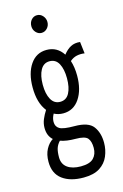

<svg xmlns="http://www.w3.org/2000/svg" viewBox="-125 -705 600 933"><g transform="rotate(-15 175.0 -238.5)"><path d="M161 -155Q136 -155 115 -166Q104 -146 104 -127Q104 -103 122.5 -92Q141 -81 197 -81Q267 -81 291 -48.5Q315 -16 315 34Q315 69 301.5 101Q288 133 257.5 152.5Q227 172 176 172Q109 172 69.5 142.5Q30 113 30 54Q30 17 44 -9Q58 -35 79 -48Q54 -70 54 -110Q54 -132 62.5 -152.5Q71 -173 84 -193Q49 -237 49 -315Q49 -386 79 -430Q109 -474 161 -474Q214 -474 244 -428Q262 -451 282 -461.5Q302 -472 329 -469L336 -410Q315 -413 296.5 -409Q278 -405 262 -391Q273 -357 273 -315Q273 -244 243 -199.5Q213 -155 161 -155ZM161 -213Q192 -213 207 -241Q222 -269 222 -315Q222 -361 207 -389Q192 -417 161 -417Q131 -417 115.5 -389Q100 -361 100 -315Q100 -269 115.5 -241Q131 -213 161 -213ZM85 46Q85 80 109.5 98Q134 116 177 116Q222 116 241 96.5Q260 77 260 45Q260 12 246.5 -4Q233 -20 186 -20Q140 -20 110 -31Q96 -16 90.5 1Q85 18 85 46ZM160 -560Q144 -560 132 -573Q120 -586 120 -604Q120 -623 131.5 -636Q143 -649 160 -649Q177 -649 189 -635.5Q201 -622 201 -604Q201 -586 189 -573Q177 -560 160 -560Z"/></g></svg>

Font: Inconsolata ExtraCondensed
Style: Regular
Weight: 400
Width: 2
Monospace: yes
Designer: Raph Levien, Cyreal, Brenton Simpson
Foundry: Raph Levien, Cyreal, Google
Version: Version 3.001; ttfautohint (v1.8.2.53-6de2)